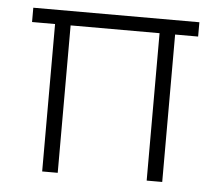

<svg xmlns="http://www.w3.org/2000/svg" viewBox="-43 -567 700 615"><g transform="rotate(5 307.0 -260.0)"><path d="M114 0V-474H40V-520H574V-474H500V0H450V-474H164V0Z"/></g></svg>

Font: Mach ExtraLight
Style: Regular
Weight: 250
Version: Version 1.002